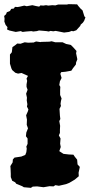

<svg xmlns="http://www.w3.org/2000/svg" viewBox="-40 -884 432 926"><path d="M109 22 75 19 67 14 38 2 33 -5 19 -12 12 -30V-45L11 -70L10 -83L21 -101L22 -115L30 -124L63 -129L82 -137L87 -150L89 -167L87 -177L93 -190V-216L85 -227L87 -245L95 -265L89 -282L90 -307L86 -328L94 -346L97 -356L90 -370L92 -381L89 -400L90 -413L86 -432L93 -451L88 -465V-477L91 -494L88 -505L95 -518L64 -532L47 -529L34 -533L19 -546L15 -554L8 -577V-592V-621L17 -632L20 -657L32 -665L43 -674L59 -673L79 -680L96 -678L122 -679L134 -684L155 -681L160 -682L198 -683L209 -685L227 -680H262L279 -672L302 -667L313 -656L329 -638L327 -627L333 -598L327 -583L326 -573L312 -555L304 -543L276 -538L255 -536L251 -528L257 -508L249 -492L246 -474L251 -465L250 -449V-426L257 -409L254 -397L252 -383L254 -373L247 -359L248 -342L249 -326L251 -310L246 -300L250 -277L249 -259V-243L244 -231L252 -216L250 -191L253 -175L246 -155L266 -142L292 -139L314 -138L320 -129L332 -114L334 -91L345 -79L339 -51L340 -34L321 -18L311 -12L294 -2L279 4L244 12L227 9L218 15L199 14L170 19L139 15L118 16ZM36 -730 5 -737 -6 -742 -4 -753 -13 -764 -19 -780 -18 -794 -20 -807 -11 -815 -7 -825 8 -831 14 -841 27 -843 32 -851 45 -850 56 -852 77 -857 89 -854 116 -859 133 -855 149 -852 155 -858 169 -857 182 -859 193 -857 212 -859 227 -858 240 -862H248H282L291 -864L332 -863L337 -856L349 -842L358 -834L367 -805L372 -800L366 -784L360 -775L349 -765L347 -759L328 -738L313 -733L306 -735L293 -730L269 -727L239 -733L228 -735L217 -733L204 -735L195 -732L184 -734L161 -736L148 -737L138 -734L120 -732L112 -734L86 -732L69 -730L60 -734Z"/></svg>

Font: Winky Rough
Style: Bold
Weight: 700
Designer: Simon Atzbach
Foundry: typofactur
Version: Version 1.206; ttfautohint (v1.8.4.7-5d5b)